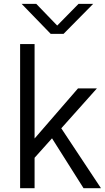

<svg xmlns="http://www.w3.org/2000/svg" viewBox="-20 -991 552 1011"><path d="M85.9 0ZM85.9 0V-758.8H162.1V-261.7L390.6 -525.4H490.2L302.7 -315.4L511.7 0H419.9L253.9 -262.7L162.1 -160.2V0ZM93.8 -970.7H170.9L281.2 -856.4L393.6 -970.7H470.7L314.5 -812.5H247.1Z"/></svg>

Font: Batunionen A1
Style: Regular
Weight: 400
Designer: HanYang I&C Co.,Ltd.
Foundry: HanYang I&C Co.,Ltd.
Version: Version 2.50; ttfautohint (v1.6)